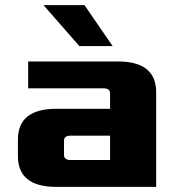

<svg xmlns="http://www.w3.org/2000/svg" viewBox="-20 -730 690 750"><path d="M50 -120V-185Q50 -305 200 -305H410V-365Q410 -385 385 -385H90V-490H440Q590 -490 590 -370V0H200Q50 0 50 -120ZM230 -125Q230 -105 255 -105H410V-200H255Q230 -200 230 -180ZM150 -710H310L420 -550H290Z"/></svg>

Font: Xolonium
Style: Bold
Weight: 700
Designer: Severin Meyer
Version: Version 4.2